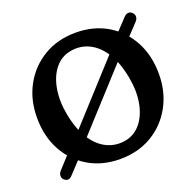

<svg xmlns="http://www.w3.org/2000/svg" viewBox="-90 -541 663 649"><g transform="rotate(-20 242.0 -216.0)"><path d="M36.2 8.3Q29.8 2.9 29.9 -6.2Q30 -15.2 36.6 -22.3L117.1 -110.5L122 -111.9L339.3 -350.4L339.4 -354.6L417.4 -436.9Q424.5 -444.8 432.6 -445.8Q440.6 -446.7 447.1 -440.4Q454.1 -434 454.1 -425.6Q454 -417.2 447.8 -410.1L362 -318.7L359 -319L142.9 -82.1L144 -79L64.7 6Q50.9 21 36.2 8.3ZM243.1 -443.9Q307.5 -443.9 356.5 -414.8Q405.4 -385.7 433 -334.7Q460.6 -283.6 460.6 -216.8Q460.6 -152.4 432.5 -101.1Q404.4 -49.8 354.8 -20.2Q305.1 9.4 240 9.4Q175.8 9.4 126.8 -19.7Q77.7 -48.8 50.1 -100Q22.5 -151.2 22.5 -217.7Q22.5 -282.6 50.6 -333.7Q78.7 -384.7 128.4 -414.3Q178 -443.9 243.1 -443.9ZM278.3 -43.5Q312.3 -50.3 334.2 -77.9Q356.2 -105.5 363.6 -147.6Q371.1 -189.6 361.4 -240.4Q351 -296.2 327.9 -332.1Q304.9 -368 273 -383Q241.2 -398.1 204.8 -391Q170.8 -384.5 148.9 -356.9Q126.9 -329.3 119.6 -287.1Q112.2 -244.9 121.7 -194.1Q132.3 -138.5 155.4 -102.5Q178.5 -66.5 210.4 -51.6Q242.2 -36.7 278.3 -43.5Z"/></g></svg>

Font: Fraunces 144pt S100 Black
Style: Regular
Weight: 900
Version: Version 1.000